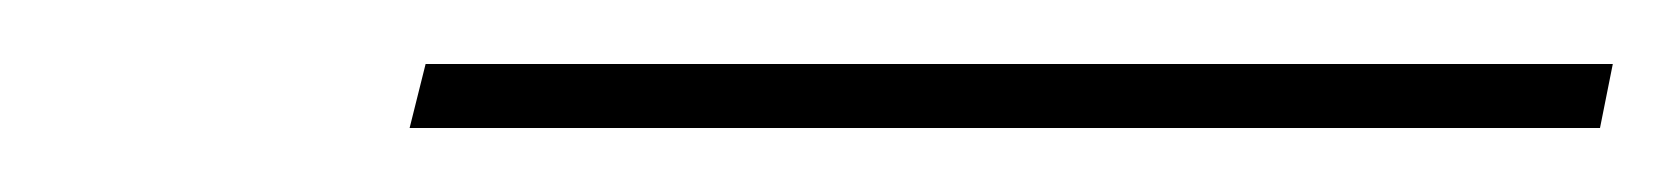

<svg xmlns="http://www.w3.org/2000/svg" viewBox="-20 -813 524 60"><path d="M108 -773 113 -793H484L480 -773Z"/></svg>

Font: Noto Serif Display ExtraCondensed ExtraBold
Style: Italic
Weight: 800
Width: 2
Italic angle: -12°
Designer: Monotype Design Team
Foundry: Monotype Imaging Inc.
Version: Version 2.009